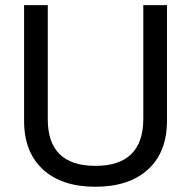

<svg xmlns="http://www.w3.org/2000/svg" viewBox="-20 -710 731 736"><path d="M72.3 -247.1V-690.4H163.1V-252.9Q163.1 -74.2 345.7 -74.2Q528.3 -74.2 529.3 -252.9V-690.4H620.1V-247.1Q620.1 -127 547.4 -60.5Q474.6 5.9 345.7 5.9Q216.8 5.9 144.5 -60.5Q72.3 -127 72.3 -247.1Z"/></svg>

Font: Dinish Expanded
Style: Regular
Weight: 400
Width: 7
Designer: Charles Nix
Foundry: Playbeing
Version: Version 2.005; ttfautohint (v1.8.3)